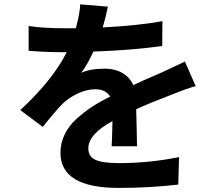

<svg xmlns="http://www.w3.org/2000/svg" viewBox="-20 -830 1040 901"><path d="M623 -143.6H503.9Q505.9 -170.9 507.8 -261.7Q394.5 -200.2 394.5 -133.8Q394.5 -94.7 428.7 -79.6Q462.9 -64.5 539.1 -64.5Q680.7 -64.5 820.3 -92.8L816.4 36.1Q683.6 51.8 536.1 51.8Q263.7 51.8 263.7 -113.3Q263.7 -158.2 283.2 -198.7Q302.7 -239.3 338.9 -272Q375 -304.7 411.6 -328.6Q448.2 -352.5 497.1 -377Q475.6 -411.1 427.7 -411.1Q387.7 -411.1 345.7 -391.6Q303.7 -372.1 273.4 -342.8Q241.2 -310.5 180.7 -234.4L75.2 -313.5Q227.5 -454.1 293 -585H281.2Q189.5 -585 114.3 -591.8V-708Q182.6 -697.3 288.1 -697.3H335.9Q355.5 -770.5 356.4 -809.6L486.3 -798.8Q477.5 -753.9 461.9 -701.2Q627.9 -710 742.2 -730.5L741.2 -614.3Q606.4 -594.7 418 -587.9Q392.6 -531.2 361.3 -488.3Q402.3 -507.8 472.7 -507.8Q518.6 -507.8 553.7 -487.8Q588.9 -467.8 605.5 -430.7Q648.4 -451.2 739.3 -490.2Q760.7 -500 797.9 -517.6Q835 -535.2 847.7 -541L898.4 -425.8Q865.2 -418 780.3 -383.8Q680.7 -345.7 619.1 -317.4Q620.1 -285.2 621.6 -217.8Q623 -150.4 623 -143.6Z"/></svg>

Font: Gen Shin Gothic Monospace Bold
Style: Bold
Weight: 700
Designer: [Source Han Sans]
Ryoko NISHIZUKA  (kana & ideographs); Paul D. Hunt (Latin, Greek & Cyrillic); Wenlong ZHANG  (bopomofo
Version: Version 1.002.20150607